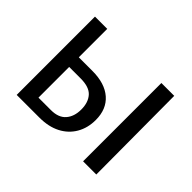

<svg xmlns="http://www.w3.org/2000/svg" viewBox="-133 -899 1141 1141"><g transform="rotate(45 437.5 -329.0)"><path d="M100 0V-658H203V-80H308Q371 -80 402 -115.5Q433 -151 433 -210Q433 -269 402.5 -303.5Q372 -338 299 -338H167V-419H317Q422 -419 480 -368.5Q538 -318 538 -227Q538 -160 508 -108.5Q478 -57 423 -28.5Q368 0 291 0ZM658 0V-658H766L769 0Z"/></g></svg>

Font: Ysabeau SC SemiBold
Style: Regular
Weight: 600
Designer: Christian Thalmann (Catharsis Fonts)
Version: Version 2.001;gftools[0.9.30]; featfreeze: smcp